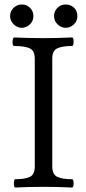

<svg xmlns="http://www.w3.org/2000/svg" viewBox="-20 -833 384 856"><path d="M48 3Q44 3 42.5 -6Q41 -15 42.5 -24.5Q44 -34 48 -34Q92 -34 113.5 -44.5Q135 -55 135 -91V-572Q135 -607 112.5 -617.5Q90 -628 43 -628Q38 -628 36.5 -637.5Q35 -647 37 -656.5Q39 -666 43 -666Q108 -663 172 -663Q237 -663 301 -666Q306 -666 307.5 -656.5Q309 -647 307.5 -637.5Q306 -628 301 -628Q258 -628 235.5 -617.5Q213 -607 213 -572V-91Q213 -55 235.5 -44.5Q258 -34 301 -34Q306 -34 307.5 -24.5Q309 -15 307.5 -6Q306 3 301 3Q238 0 175 0Q111 0 48 3ZM273 -709Q252 -709 236.5 -724.5Q221 -740 221 -761Q221 -783 236 -798Q251 -813 273 -813Q295 -813 310 -798.5Q325 -784 325 -761Q325 -739 309 -724Q293 -709 273 -709ZM77 -709Q57 -709 41 -724.5Q25 -740 25 -761Q25 -783 40.5 -798Q56 -813 77 -813Q99 -813 114 -798Q129 -783 129 -761Q129 -739 113 -724Q97 -709 77 -709Z"/></svg>

Font: Junicode
Style: Regular
Weight: 400
Designer: Peter S. Baker
Version: Version 2.100; ttfautohint (v1.8.4)